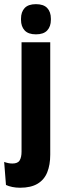

<svg xmlns="http://www.w3.org/2000/svg" viewBox="-62 -700 293 900"><path d="M39 -90.5V-502H173.5V-90.5ZM106.5 -539Q70.5 -539 53.5 -557.5Q36.5 -576 36.5 -607V-612.5Q36.5 -644 53.5 -662.2Q70.5 -680.5 106.5 -680.5Q142.5 -680.5 159.5 -662.2Q176.5 -644 176.5 -612.5V-607Q176.5 -576 159.5 -557.5Q142.5 -539 106.5 -539ZM32 180Q13 180 -4.2 176.5Q-21.5 173 -34 167L-42.5 59Q-33 62.5 -23.5 64.5Q-14 66.5 -4 66.5Q21.5 66.5 30.2 51.8Q39 37 39 11V-111H173.5V25Q173.5 72.5 159.5 107.5Q145.5 142.5 114.2 161.2Q83 180 32 180Z"/></svg>

Font: Anek Latin Condensed
Style: Bold
Weight: 700
Width: 3
Designer: Yesha Goshar
Foundry: Ek Type
Version: Version 1.003